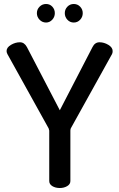

<svg xmlns="http://www.w3.org/2000/svg" viewBox="-20 -943 598 963"><path d="M13 -687Q13 -705 35 -718Q57 -731 80 -731Q102 -731 115 -707L280 -390L444 -707Q456 -731 479 -731Q502 -731 523.5 -718Q545 -705 545 -687Q545 -678 542 -672L335 -299Q333 -293 333 -288V-35Q333 -19 317 -9.5Q301 0 280 0Q258 0 242.5 -9.5Q227 -19 227 -35V-288Q227 -290 224 -299L17 -672Q13 -680 13 -687ZM211 -830Q192 -830 178.5 -844Q165 -858 165 -877Q165 -896 178.5 -909.5Q192 -923 211 -923Q230 -923 242.5 -909.5Q255 -896 255 -877Q255 -858 242 -844Q229 -830 211 -830ZM318 -844Q305 -858 305 -877Q305 -896 318 -909.5Q331 -923 350 -923Q369 -923 382 -909.5Q395 -896 395 -877Q395 -858 382 -844Q369 -830 350 -830Q331 -830 318 -844Z"/></svg>

Font: TerminalDosisSemiBold
Style: Bold
Weight: 600
Designer: EdgarTolentino, PabloImpallari, IginoMarini
Foundry: EdgarTolentino, PabloImpallari, IginoMarini
Version: Version 1.006